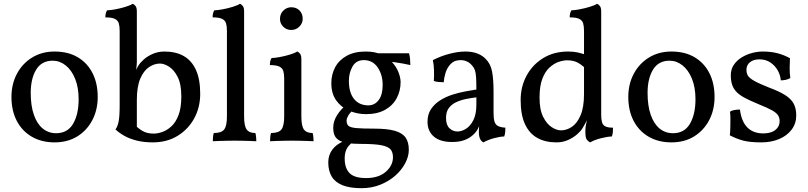

<svg xmlns="http://www.w3.org/2000/svg" viewBox="-20 -737 4232 1006"><path d="M266 9Q198 9 147 -20.5Q96 -50 68 -103.5Q40 -157 40 -229Q40 -297 69 -351Q98 -405 149 -436Q200 -467 266 -467Q337 -467 387.5 -437Q438 -407 465 -353.5Q492 -300 492 -229Q492 -161 463.5 -107Q435 -53 384.5 -22Q334 9 266 9ZM274 -39Q334 -39 363 -88.5Q392 -138 392 -217Q392 -279 373.5 -324.5Q355 -370 324 -394.5Q293 -419 256 -419Q198 -419 169.5 -372Q141 -325 141 -250Q141 -183 157.5 -135.5Q174 -88 204 -63.5Q234 -39 274 -39Z M683 -86Q703 -65 726.5 -51Q750 -37 785 -37Q806 -37 830.5 -45.5Q855 -54 878 -75Q901 -96 915.5 -134Q930 -172 930 -232Q930 -296 911 -333.5Q892 -371 866 -387.5Q840 -404 818 -404Q789 -404 761 -385.5Q733 -367 715 -325Q697 -283 697 -213V-54ZM780 9Q735 9 698 0Q661 -9 633 -24.5Q605 -40 585 -59Q596 -73 601.5 -100Q607 -127 607 -186V-575Q607 -599 602.5 -614.5Q598 -630 582 -638Q566 -646 532 -646Q532 -657 534 -666Q536 -675 541 -683Q556 -683 583.5 -688Q611 -693 637 -701Q663 -709 675 -717Q684 -714 690.5 -705Q697 -696 697 -677V-416Q697 -398 695 -385.5Q693 -373 691 -362L687 -273L668 -319Q681 -351 690.5 -368Q700 -385 705 -393Q714 -408 733.5 -425.5Q753 -443 781 -455Q809 -467 842 -467Q901 -467 942.5 -443.5Q984 -420 1006.5 -371Q1029 -322 1029 -245Q1029 -175 998 -117.5Q967 -60 911 -25.5Q855 9 780 9Z M1095 3Q1095 -7 1096 -18.5Q1097 -30 1100 -40Q1140 -40 1154.5 -58.5Q1169 -77 1169 -127V-575Q1169 -599 1164.5 -614.5Q1160 -630 1144 -638Q1128 -646 1094 -646Q1094 -657 1096 -666Q1098 -675 1103 -683Q1118 -683 1145.5 -688Q1173 -693 1199 -701Q1225 -709 1237 -717Q1246 -714 1252.5 -705Q1259 -696 1259 -677V-127Q1259 -77 1272.5 -58.5Q1286 -40 1318 -40Q1321 -30 1322 -17Q1323 -4 1323 3Q1306 2 1287 1.5Q1268 1 1248.5 0.5Q1229 0 1210 0Q1191 0 1170.5 0.5Q1150 1 1131 1.5Q1112 2 1095 3Z M1395 3Q1395 -7 1396 -18.5Q1397 -30 1400 -40Q1440 -40 1454.5 -58.5Q1469 -77 1469 -127V-325Q1469 -349 1464.5 -364.5Q1460 -380 1444 -388Q1428 -396 1394 -396Q1394 -407 1396 -416Q1398 -425 1403 -433Q1418 -433 1445.5 -438Q1473 -443 1499 -451Q1525 -459 1537 -467Q1546 -464 1552.5 -455Q1559 -446 1559 -427V-127Q1559 -77 1572.5 -58.5Q1586 -40 1618 -40Q1621 -30 1622 -17Q1623 -4 1623 3Q1606 2 1587 1.5Q1568 1 1548.5 0.5Q1529 0 1510 0Q1491 0 1470.5 0.5Q1450 1 1431 1.5Q1412 2 1395 3ZM1506 -580Q1481 -580 1464 -597Q1447 -614 1447 -638Q1447 -665 1465 -682Q1483 -699 1506 -699Q1533 -699 1549.5 -682Q1566 -665 1566 -638Q1566 -615 1548.5 -597.5Q1531 -580 1506 -580Z M1874 249Q1813 249 1774.5 233.5Q1736 218 1718 188Q1700 158 1700 114Q1700 76 1720.5 48Q1741 20 1778 4L1828 8Q1804 26 1795 46Q1786 66 1786 93Q1786 144 1811.5 170Q1837 196 1898 196Q1964 196 2001.5 163Q2039 130 2039 87Q2039 61 2026.5 46Q2014 31 1978.5 24Q1943 17 1874 17Q1829 17 1800.5 12.5Q1772 8 1755.5 -2.5Q1739 -13 1732.5 -29Q1726 -45 1726 -68Q1726 -101 1745.5 -132.5Q1765 -164 1796 -189L1833 -163Q1813 -146 1804.5 -131Q1796 -116 1796 -105Q1796 -87 1805.5 -78Q1815 -69 1846 -66Q1877 -63 1941 -63Q2008 -63 2047.5 -52Q2087 -41 2104.5 -17Q2122 7 2122 48Q2122 82 2103.5 117.5Q2085 153 2052 182.5Q2019 212 1973.5 230.5Q1928 249 1874 249ZM1898 -139Q1851 -139 1809 -157Q1767 -175 1741.5 -211Q1716 -247 1716 -301Q1716 -347 1736 -384.5Q1756 -422 1796.5 -444.5Q1837 -467 1896 -467Q1946 -467 1980.5 -450.5Q2015 -434 2037 -408.5Q2059 -383 2069 -355.5Q2079 -328 2079 -307Q2079 -261 2058.5 -222.5Q2038 -184 1997.5 -161.5Q1957 -139 1898 -139ZM1910 -185Q1943 -185 1964 -212.5Q1985 -240 1985 -292Q1985 -345 1959 -383.5Q1933 -422 1886 -422Q1846 -422 1827 -388.5Q1808 -355 1808 -314Q1808 -252 1835 -218.5Q1862 -185 1910 -185ZM2130 -396Q2114 -400 2091.5 -404Q2069 -408 2047.5 -411Q2026 -414 2011 -415L1941 -458H2123Q2127 -445 2128.5 -428.5Q2130 -412 2130 -396Z M2513 9Q2502 4 2495.5 -9Q2489 -22 2489 -50Q2489 -59 2490 -71.5Q2491 -84 2494 -94H2496Q2493 -78 2482.5 -59.5Q2472 -41 2455 -27Q2438 -12 2412 -2.5Q2386 7 2349 7Q2286 7 2253 -21.5Q2220 -50 2220 -99Q2220 -138 2238.5 -165.5Q2257 -193 2286.5 -211.5Q2316 -230 2350.5 -241Q2385 -252 2418 -258Q2451 -264 2476 -268Q2476 -309 2474.5 -332Q2473 -355 2468.5 -368.5Q2464 -382 2455 -392Q2443 -407 2427.5 -414.5Q2412 -422 2393 -422Q2360 -422 2341 -401.5Q2322 -381 2314 -354Q2306 -327 2305 -306Q2294 -306 2277.5 -307.5Q2261 -309 2253 -313Q2255 -338 2254 -369Q2253 -400 2248 -422Q2289 -443 2334.5 -455Q2380 -467 2418 -467Q2455 -467 2481.5 -456.5Q2508 -446 2524 -429Q2550 -404 2558 -363.5Q2566 -323 2566 -256V-146Q2566 -118 2570.5 -101.5Q2575 -85 2588 -77.5Q2601 -70 2628 -68Q2628 -58 2627 -45.5Q2626 -33 2622 -22Q2597 -21 2566.5 -12.5Q2536 -4 2513 9ZM2377 -48Q2399 -48 2422 -62.5Q2445 -77 2460.5 -108Q2476 -139 2476 -189V-227Q2451 -224 2423 -218.5Q2395 -213 2371 -202Q2347 -191 2332 -171.5Q2317 -152 2317 -119Q2317 -82 2335 -65Q2353 -48 2377 -48Z M2957 -467Q2986 -467 3007.5 -462Q3029 -457 3054 -449V-372Q3034 -393 3010.5 -407Q2987 -421 2952 -421Q2931 -421 2906.5 -412.5Q2882 -404 2859 -383Q2836 -362 2821.5 -324Q2807 -286 2807 -226Q2807 -162 2826 -124.5Q2845 -87 2871 -70.5Q2897 -54 2919 -54Q2949 -54 2976.5 -72.5Q3004 -91 3022 -133Q3040 -175 3040 -245L3069 -139Q3056 -107 3046.5 -90Q3037 -73 3032 -65Q3023 -50 3003.5 -33Q2984 -16 2956.5 -3.5Q2929 9 2895 9Q2837 9 2795 -14.5Q2753 -38 2730.5 -87Q2708 -136 2708 -213Q2708 -283 2739 -340.5Q2770 -398 2826 -432.5Q2882 -467 2957 -467ZM3130 -136Q3130 -113 3134 -97.5Q3138 -82 3151.5 -75Q3165 -68 3192 -68Q3192 -58 3191 -45.5Q3190 -33 3186 -22Q3161 -21 3128 -12.5Q3095 -4 3072 9Q3062 4 3054.5 -5.5Q3047 -15 3047 -49Q3047 -69 3050.5 -84.5Q3054 -100 3061 -136ZM3130 -575V-127H3040V-575ZM3108 -717Q3117 -714 3123.5 -705Q3130 -696 3130 -677V-538H3040V-575Q3040 -599 3035.5 -614.5Q3031 -630 3015 -638Q2999 -646 2965 -646Q2965 -657 2967 -666Q2969 -675 2974 -683Q2989 -683 3016 -688Q3043 -693 3069.5 -701Q3096 -709 3108 -717Z M3498 9Q3430 9 3379 -20.5Q3328 -50 3300 -103.5Q3272 -157 3272 -229Q3272 -297 3301 -351Q3330 -405 3381 -436Q3432 -467 3498 -467Q3569 -467 3619.5 -437Q3670 -407 3697 -353.5Q3724 -300 3724 -229Q3724 -161 3695.5 -107Q3667 -53 3616.5 -22Q3566 9 3498 9ZM3506 -39Q3566 -39 3595 -88.5Q3624 -138 3624 -217Q3624 -279 3605.5 -324.5Q3587 -370 3556 -394.5Q3525 -419 3488 -419Q3430 -419 3401.5 -372Q3373 -325 3373 -250Q3373 -183 3389.5 -135.5Q3406 -88 3436 -63.5Q3466 -39 3506 -39Z M4119 -432Q4118 -408 4117.5 -381Q4117 -354 4121 -328Q4111 -322 4098 -319Q4085 -316 4071 -316Q4069 -344 4054.5 -369Q4040 -394 4016 -410Q3992 -426 3959 -426Q3928 -426 3909.5 -411Q3891 -396 3891 -371Q3891 -354 3898.5 -341Q3906 -328 3931.5 -313.5Q3957 -299 4010 -278Q4064 -258 4095 -238Q4126 -218 4139 -193Q4152 -168 4152 -132Q4152 -90 4128 -58Q4104 -26 4062.5 -8.5Q4021 9 3969 9Q3909 9 3873.5 -0.5Q3838 -10 3804 -28Q3806 -44 3806.5 -67Q3807 -90 3807 -113Q3807 -136 3805 -152Q3813 -158 3827.5 -160.5Q3842 -163 3857 -163Q3865 -100 3896 -69Q3927 -38 3979 -38Q4020 -38 4042.5 -56Q4065 -74 4065 -102Q4065 -120 4056.5 -133Q4048 -146 4025 -159Q4002 -172 3957 -190Q3903 -212 3870.5 -231Q3838 -250 3823.5 -276Q3809 -302 3809 -342Q3809 -374 3825 -397.5Q3841 -421 3866.5 -436.5Q3892 -452 3921 -459.5Q3950 -467 3975 -467Q4020 -467 4054 -458Q4088 -449 4119 -432Z"/></svg>

Font: Vollkorn
Style: Regular
Weight: 400
Designer: Friedrich Althausen
Foundry: Friedrich Althausen
Version: Version 5.001